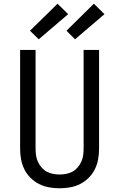

<svg xmlns="http://www.w3.org/2000/svg" viewBox="-20 -1003 640 1031"><path d="M300 8Q272 8 243.5 3Q215 -2 189.5 -15Q164 -28 143.5 -48.5Q123 -69 110.5 -94.5Q98 -120 93 -148Q88 -176 88 -205V-735H171V-205Q171 -187 173.5 -169Q176 -151 183.5 -134.5Q191 -118 203 -104Q215 -90 230.5 -81.5Q246 -73 264 -69.5Q282 -66 300 -66Q318 -66 336 -69.5Q354 -73 369.5 -81.5Q385 -90 397 -104Q409 -118 416.5 -134.5Q424 -151 426.5 -169Q429 -187 429 -205V-735H512V-205Q512 -176 507 -148Q502 -120 489.5 -94.5Q477 -69 456.5 -48.5Q436 -28 410.5 -15Q385 -2 356.5 3Q328 8 300 8ZM383 -792 337 -838 484 -983 541 -927ZM188 -792 141 -838 289 -983 346 -927Z"/></svg>

Font: R Plex Mono
Style: Regular
Weight: 400
Monospace: yes
Designer: Belleve Invis
Foundry: Belleve Invis
Version: Version 31.8.0